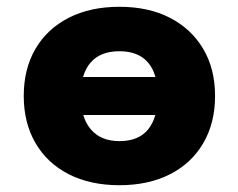

<svg xmlns="http://www.w3.org/2000/svg" viewBox="-20 -535 703 566"><path d="M332 11Q246 11 182.5 -21.5Q119 -54 84.5 -113.5Q50 -173 50 -252Q50 -332 84.5 -391Q119 -450 182.5 -482.5Q246 -515 332 -515Q418 -515 481 -482.5Q544 -450 579 -391Q614 -332 614 -252Q614 -173 579.5 -113.5Q545 -54 481.5 -21.5Q418 11 332 11ZM332 -119Q389 -119 417 -154Q445 -189 445 -253Q445 -317 416.5 -350.5Q388 -384 332 -384Q276 -384 247 -350.5Q218 -317 218 -253Q218 -189 247.5 -154Q277 -119 332 -119ZM180 -196V-308H484V-196Z"/></svg>

Font: Nunito Sans 8pt Black
Style: Regular
Weight: 900
Version: Version 3.101;gftools[0.9.27]